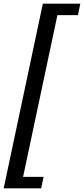

<svg xmlns="http://www.w3.org/2000/svg" viewBox="-68 -770 455 1040"><path d="M168 188 155 250H-48L164 -750H367L354 -688H243L57 188Z"/></svg>

Font: Lobster Two
Style: Bold Italic
Weight: 700
Designer: Pablo Impallari
Foundry: Pablo Impallari. www.impallari.com
Version: Version 2.000